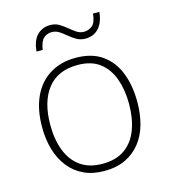

<svg xmlns="http://www.w3.org/2000/svg" viewBox="-109 -807 799 904"><g transform="rotate(-15 290.5 -355.0)"><path d="M522 -265Q522 -205 508 -155Q494 -105 464.5 -68Q435 -31 391.5 -10.5Q348 10 289 10Q233 10 190 -10Q147 -30 117.5 -67Q88 -104 73 -154Q58 -204 58 -265Q58 -350 86 -411.5Q114 -473 167.5 -506.5Q221 -540 294 -540Q373 -540 423.5 -504Q474 -468 498 -406Q522 -344 522 -265ZM98 -265Q98 -194 119 -139.5Q140 -85 182.5 -55Q225 -25 289 -25Q356 -25 398.5 -55.5Q441 -86 461.5 -140.5Q482 -195 482 -265Q482 -333 463 -387Q444 -441 403 -473Q362 -505 294 -505Q198 -505 148 -441.5Q98 -378 98 -265ZM125 -616Q127 -642 134.5 -661.5Q142 -681 154 -693.5Q166 -706 182 -713Q198 -720 218 -720Q243 -720 261.5 -709Q280 -698 296.5 -684Q313 -670 329.5 -659Q346 -648 365 -648Q388 -648 406 -662.5Q424 -677 428 -720H459Q454 -669 429 -642Q404 -615 364 -615Q340 -615 321 -626Q302 -637 285.5 -651Q269 -665 253 -675.5Q237 -686 216 -686Q195 -686 178 -671.5Q161 -657 155 -616Z"/></g></svg>

Font: Noto Sans Hebrew ExtraLight
Style: Regular
Weight: 250
Designer: Monotype Design Team
Foundry: Monotype Imaging Inc.
Version: Version 2.003